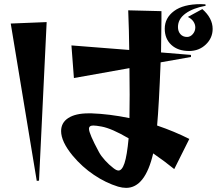

<svg xmlns="http://www.w3.org/2000/svg" viewBox="-20 -844 1050 930"><path d="M552 60Q493 42 435.5 3.5Q378 -35 332 -90Q276 -158 276 -209Q276 -250 311 -272.5Q346 -295 409 -295H423Q509 -292 607 -272Q608 -305 608 -385Q608 -470 607 -514L338 -466L326 -624L606 -602Q605 -697 601 -794L762 -790V-745Q762 -702 760 -590L905 -578V-568L758 -542Q750 -335 741 -236Q826 -207 897 -171L824 -25Q776 -64 722 -101Q683 66 591 66Q573 66 552 60ZM206 -737 169 31 158 32 32 -730ZM459 -108Q469 -89 488.5 -67.5Q508 -46 529 -30Q544 -18 554 -18Q571 -18 583 -53.5Q595 -89 603 -174Q521 -222 472 -231Q445 -236 432 -236Q411 -236 411 -220Q411 -197 459 -108ZM953 -824 975 -823 976 -816Q915 -805 878.5 -778.5Q842 -752 842 -713Q842 -692 854 -678.5Q866 -665 886 -665Q902 -665 914 -679Q926 -693 926 -711Q926 -726 917 -739.5Q908 -753 890 -762L960 -800Q1010 -756 1010 -704Q1010 -660 977 -628.5Q944 -597 896 -597Q842 -597 810 -626.5Q778 -656 778 -705Q778 -757 823 -790.5Q868 -824 953 -824Z"/></svg>

Font: Tiejili SC
Style: Regular
Weight: 400
Designer: Buernia
Foundry: Ershou Xiaoxi Press
Version: Version 1.100